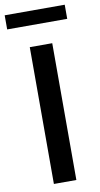

<svg xmlns="http://www.w3.org/2000/svg" viewBox="-99 -908 494 951"><g transform="rotate(-10 148.0 -432.5)"><path d="M92 0V-688H205V0ZM-3 -794V-865H299V-794Z"/></g></svg>

Font: Saira Medium
Style: Regular
Weight: 500
Designer: Hector Gatti with collaboration of the Omnibus-Type team
Foundry: Omnibus-Type
Version: Version 1.100; ttfautohint (v1.8.3)